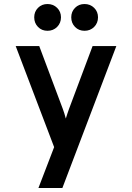

<svg xmlns="http://www.w3.org/2000/svg" viewBox="-20 -740 656 954"><path d="M171 194 249 -9 58 -511H175L292 -199Q296 -188 300 -175.5Q304 -163 307 -151Q311 -164 315 -176Q319 -188 323 -199L440 -511H558L290 194ZM216 -587Q187.5 -587 168.8 -606.2Q150 -625.5 150 -654Q150 -682 168.8 -701Q187.5 -720 216 -720Q244.5 -720 263.8 -701Q283 -682 283 -654Q283 -625.5 263.8 -606.2Q244.5 -587 216 -587ZM400 -587Q371.5 -587 352.8 -606.2Q334 -625.5 334 -654Q334 -682 352.8 -701Q371.5 -720 400 -720Q428.5 -720 447.8 -701Q467 -682 467 -654Q467 -625.5 447.8 -606.2Q428.5 -587 400 -587Z"/></svg>

Font: Overpass Mono
Style: Bold
Weight: 700
Monospace: yes
Designer: Delve Withrington, Dave Bailey
Foundry: Delve Fonts LLC
Version: Version 4.000